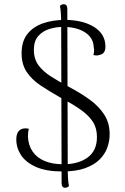

<svg xmlns="http://www.w3.org/2000/svg" viewBox="-20 -797 590 907"><path d="M288 90Q271 90 271 68L269 -682Q269 -745 263 -769Q266 -772 270 -774.5Q274 -777 281 -777Q298 -777 298 -755L300 -5Q300 58 306 82Q303 85 298.5 87.5Q294 90 288 90ZM275 13Q199 13 151 -8Q103 -29 80 -63.5Q57 -98 57 -138Q57 -156 62.5 -168.5Q68 -181 81 -187Q94 -193 116 -189Q114 -181 113 -172Q112 -163 112 -151Q114 -110 134.5 -80.5Q155 -51 192 -36Q229 -21 279 -21Q350 -21 394 -53Q438 -85 438 -150Q438 -192 418.5 -222Q399 -252 361.5 -278.5Q324 -305 269 -334Q214 -365 171.5 -393.5Q129 -422 105.5 -458Q82 -494 82 -545Q82 -602 109.5 -636.5Q137 -671 183.5 -687Q230 -703 285 -703Q371 -703 424.5 -669.5Q478 -636 478 -577Q478 -561 472 -551Q466 -541 449 -537Q438 -533 421 -537Q424 -546 424.5 -555Q425 -564 423 -572Q422 -605 402.5 -626.5Q383 -648 351 -659Q319 -670 279 -670Q245 -670 213 -660Q181 -650 160.5 -626.5Q140 -603 140 -562Q140 -518 162 -488.5Q184 -459 221 -435.5Q258 -412 303 -388Q360 -358 403.5 -326.5Q447 -295 472.5 -255.5Q498 -216 498 -163Q498 -131 487 -100Q476 -69 450.5 -43.5Q425 -18 382 -2.5Q339 13 275 13Z"/></svg>

Font: Arima Light
Style: Regular
Weight: 300
Designer: Joana Correia and Natanael Gama
Foundry: NDISCOVER
Version: Version 1.101;gftools[0.9.23]